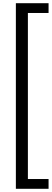

<svg xmlns="http://www.w3.org/2000/svg" viewBox="-20 -849 323 1198"><path d="M79 -829V329H283V268H154V-768H283V-829Z"/></svg>

Font: Oakes
Style: Regular
Weight: 400
Designer: Samuel Oakes
Foundry: Samuel Oakes
Version: Version 1.003;PS 001.003;hotconv 1.0.88;makeotf.lib2.5.64775